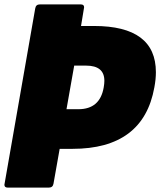

<svg xmlns="http://www.w3.org/2000/svg" viewBox="-20 -754 744 872"><path d="M336 -258Q434 -258 451 -357Q454 -374 454 -387Q454 -456 371 -456H317L282 -258ZM202 98H15Q0 98 0 85Q0 82 140 -716Q143 -734 161 -734H347Q362 -734 362 -721L348 -636H407Q688 -636 688 -426Q688 -394 681 -357Q631 -78 309 -78H251L223 80Q220 98 202 98Z"/></svg>

Font: YamahaIndonesia935. App Black
Style: Italic
Weight: 900
Italic angle: -10°
Designer: Dalton Maag Ltd
Foundry: Dalton Maag Ltd
Version: Version 1.002; January 01, 2024; Regular/Italic